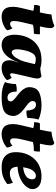

<svg xmlns="http://www.w3.org/2000/svg" viewBox="792 -1452 669 2292"><g transform="rotate(90 1126.0 -305.5)"><path d="M183 9Q97 9 72.5 -53.5Q48 -116 74 -222L109 -369Q88 -375 70.5 -377Q53 -379 38 -379Q38 -398 41 -416.5Q44 -435 52 -448H127L130 -458Q140 -503 145.5 -534Q151 -565 153 -586Q188 -589 225 -598.5Q262 -608 285 -620Q316 -612 315 -572Q314 -532 299 -468L295 -448H389Q389 -427 387.5 -407.5Q386 -388 380 -376Q349 -376 324.5 -373.5Q300 -371 275 -364L244 -233Q231 -176 230.5 -145.5Q230 -115 239 -103.5Q248 -92 263 -92Q291 -92 316 -120Q325 -108 332 -90.5Q339 -73 341 -56Q326 -38 299.5 -23.5Q273 -9 242.5 0Q212 9 183 9Z M892 -467Q910 -454 915 -434.5Q920 -415 912 -377L865 -175Q853 -123 854.5 -108Q856 -93 870 -93Q878 -93 886 -96.5Q894 -100 907 -111Q916 -102 924.5 -85.5Q933 -69 936 -54Q873 9 790 9Q748 9 727.5 -9Q707 -27 701.5 -55.5Q696 -84 702 -113Q705 -131 711 -149.5Q717 -168 725 -189H722Q688 -93 637 -42Q586 9 519 9Q473 9 445.5 -11.5Q418 -32 406 -66.5Q394 -101 394 -142Q394 -183 402 -224Q415 -291 451 -346Q487 -401 547.5 -434Q608 -467 696 -467Q726 -467 751 -463Q776 -459 796 -452Q849 -456 892 -467ZM579 -260Q563 -186 570.5 -148.5Q578 -111 604 -111Q621 -111 645 -133Q669 -155 692.5 -204.5Q716 -254 733 -336L745 -388Q733 -393 715.5 -396Q698 -399 685 -399Q640 -399 616 -359.5Q592 -320 579 -260Z M1241 -467Q1285 -467 1331 -456.5Q1377 -446 1407 -431Q1389 -375 1388 -300Q1368 -291 1345 -288.5Q1322 -286 1299 -288Q1298 -341 1281 -371Q1264 -401 1231 -401Q1213 -401 1201.5 -394.5Q1190 -388 1187 -371Q1182 -350 1195 -331.5Q1208 -313 1230.5 -296Q1253 -279 1278 -260Q1303 -241 1324.5 -218.5Q1346 -196 1357 -167.5Q1368 -139 1361 -102Q1348 -38 1295 -14.5Q1242 9 1138 9Q1078 9 1033 -2Q988 -13 960 -31Q981 -89 983 -161Q1022 -175 1073 -170Q1073 -61 1145 -61Q1165 -61 1176 -69Q1187 -77 1189 -89Q1194 -111 1176 -130.5Q1158 -150 1129.5 -171Q1101 -192 1073.5 -217.5Q1046 -243 1030 -276.5Q1014 -310 1023 -355Q1035 -420 1093.5 -443.5Q1152 -467 1241 -467Z M1583 9Q1497 9 1472.5 -53.5Q1448 -116 1474 -222L1509 -369Q1488 -375 1470.5 -377Q1453 -379 1438 -379Q1438 -398 1441 -416.5Q1444 -435 1452 -448H1527L1530 -458Q1540 -503 1545.5 -534Q1551 -565 1553 -586Q1588 -589 1625 -598.5Q1662 -608 1685 -620Q1716 -612 1715 -572Q1714 -532 1699 -468L1695 -448H1789Q1789 -427 1787.5 -407.5Q1786 -388 1780 -376Q1749 -376 1724.5 -373.5Q1700 -371 1675 -364L1644 -233Q1631 -176 1630.5 -145.5Q1630 -115 1639 -103.5Q1648 -92 1663 -92Q1691 -92 1716 -120Q1725 -108 1732 -90.5Q1739 -73 1741 -56Q1726 -38 1699.5 -23.5Q1673 -9 1642.5 0Q1612 9 1583 9Z M1975 9Q1913 9 1875 -11Q1837 -31 1818 -65Q1799 -99 1796.5 -142Q1794 -185 1802 -231Q1817 -304 1856.5 -357Q1896 -410 1954.5 -438.5Q2013 -467 2084 -467Q2168 -467 2206.5 -430.5Q2245 -394 2235 -341Q2228 -305 2193 -269.5Q2158 -234 2101 -209.5Q2044 -185 1970 -181Q1971 -140 1988.5 -114.5Q2006 -89 2049 -89Q2079 -89 2107.5 -99.5Q2136 -110 2158 -126Q2176 -99 2176 -58Q2134 -24 2087.5 -7.5Q2041 9 1975 9ZM1979 -263Q1978 -255 1976 -248Q2034 -253 2072.5 -276Q2111 -299 2118 -336Q2124 -366 2113.5 -383Q2103 -400 2076 -400Q2046 -400 2019 -367.5Q1992 -335 1979 -263Z"/></g></svg>

Font: Vollkorn ExtraBold
Style: Italic
Weight: 800
Italic angle: -11°
Designer: Friedrich Althausen
Foundry: Friedrich Althausen
Version: Version 5.000; ttfautohint (v1.8.3)